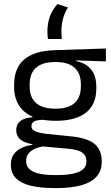

<svg xmlns="http://www.w3.org/2000/svg" viewBox="-20 -745 552 952"><path d="M256 -146Q156.5 -146 103.2 -189.5Q50 -233 50 -314V-326.5Q50 -377 70.8 -414.5Q91.5 -452 137 -473.2Q182.5 -494.5 256 -496.5L505 -504.5V-440.5L358 -445.5L357.5 -442Q392 -435 414 -418Q436 -401 446.8 -375.5Q457.5 -350 457.5 -316V-305Q457.5 -227.5 406.5 -186.8Q355.5 -146 256 -146ZM252.5 123H264Q309 123 341.2 116.2Q373.5 109.5 391 95Q408.5 80.5 408.5 56.5V54.5Q408.5 26.5 388.2 11.8Q368 -3 319 -7.5L181 -20L204 -21Q176 -17 154.8 -8Q133.5 1 121.5 15.8Q109.5 30.5 109.5 52.5V53.5Q109.5 79 127 94.5Q144.5 110 176.5 116.5Q208.5 123 252.5 123ZM248 187.5Q182 187.5 134.2 176.2Q86.5 165 60.2 139.8Q34 114.5 34 72V70Q34 40 48.2 20Q62.5 0 86.8 -11.5Q111 -23 141 -27L140.5 -30Q99.5 -37 80 -54.2Q60.5 -71.5 60.5 -99V-99.5Q60.5 -118.5 69.2 -132Q78 -145.5 95.8 -153.5Q113.5 -161.5 141 -163.5V-173.5L234 -150L196 -151Q162 -150.5 149 -142.8Q136 -135 136 -119.5V-119Q136 -102.5 154.5 -94Q173 -85.5 217.5 -80.5L336 -68.5Q413.5 -60.5 449 -31.2Q484.5 -2 484.5 55V57.5Q484.5 103 457.5 132Q430.5 161 381 174.2Q331.5 187.5 262.5 187.5ZM255 -206Q297 -206 324.8 -218.2Q352.5 -230.5 366.8 -255.2Q381 -280 381 -316V-328Q381 -363 367.2 -387.5Q353.5 -412 326 -424.8Q298.5 -437.5 257 -437.5H254Q209 -437.5 180.8 -423.8Q152.5 -410 139.8 -385.2Q127 -360.5 127 -327.5V-316Q127 -280 141.2 -255.5Q155.5 -231 184 -218.5Q212.5 -206 255 -206ZM217.5 -551.5Q217 -558 216 -567.2Q215 -576.5 215 -586.5Q215 -627 226.2 -660.2Q237.5 -693.5 265 -725L317 -708Q300.5 -681.5 292.5 -652.5Q284.5 -623.5 284.5 -587.5Q284.5 -578.5 285.2 -569.5Q286 -560.5 286.5 -551.5Z"/></svg>

Font: Anek Latin
Style: Regular
Weight: 400
Designer: Yesha Goshar
Foundry: Ek Type
Version: Version 1.003